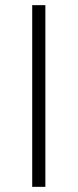

<svg xmlns="http://www.w3.org/2000/svg" viewBox="-20 -725 301 745"><path d="M105 0V-705H156V0Z"/></svg>

Font: Nunito Sans 7pt ExtraLight
Style: Regular
Weight: 250
Designer: Vernon Adams
Foundry: Vernon Adams
Version: Version 3.101;gftools[0.9.27]